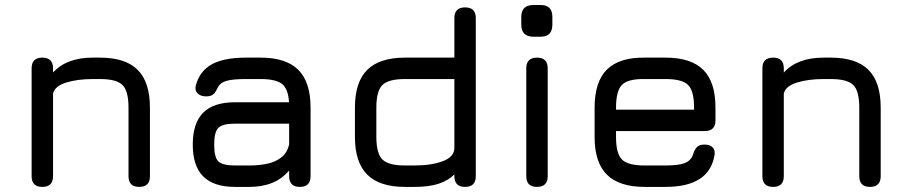

<svg xmlns="http://www.w3.org/2000/svg" viewBox="-20 -733 3568 753"><path d="M146 0Q104 0 104 -42V-465Q104 -507 146 -507Q188 -507 188 -465V-448.5Q241 -507 344 -507H372Q472 -507 520 -459Q568 -411 568 -311V-42Q568 0 526 0Q484 0 484 -42V-311Q484 -376.5 460.2 -399.8Q436.5 -423 372 -423H344Q284 -423 239.5 -409.2Q195 -395.5 188 -366V-42Q188 0 146 0Z M902 0Q818 0 777 -41Q736 -82 736 -166Q736 -250 776.8 -291Q817.5 -332 902 -332H1113.5Q1110.5 -384.5 1086 -403.8Q1061.5 -423 1002 -423H944Q894 -423 869.5 -416.2Q845 -409.5 835 -392Q826 -371 816.5 -363Q807 -355 788 -355Q767 -355 755 -366.8Q743 -378.5 748 -398Q763 -454.5 810.8 -480.8Q858.5 -507 944 -507H1002Q1102 -507 1150 -459Q1198 -411 1198 -311V-42Q1198 0 1156 0Q1114 0 1114 -42V-64.5Q1060.5 0 958 0ZM902 -84H958Q995 -84 1027.5 -90.8Q1060 -97.5 1083.2 -115.5Q1106.5 -133.5 1114 -167V-248H902Q852.5 -248 836.2 -231.5Q820 -215 820 -166Q820 -116.5 836.2 -100.2Q852.5 -84 902 -84Z M1568 0Q1468.5 0 1420.2 -48.2Q1372 -96.5 1372 -196V-311Q1372 -411 1420.2 -459Q1468.5 -507 1568 -507H1762V-662Q1762 -704 1804 -704Q1846 -704 1846 -662V-42Q1846 0 1804 0Q1762 0 1762 -42V-49Q1738.5 -25 1700.5 -12.5Q1662.5 0 1606 0ZM1568 -84H1606Q1672 -84 1717 -101Q1762 -118 1762 -153V-423H1568Q1503 -423 1479.5 -399.2Q1456 -375.5 1456 -311V-196Q1456 -131 1479.8 -107.5Q1503.5 -84 1568 -84Z M2086 0Q2044 0 2044 -42V-465Q2044 -507 2086 -507Q2128 -507 2128 -465V-42Q2128 0 2086 0ZM2072.2 -589Q2024.4 -589 2024.4 -636.8V-666.7Q2024.4 -713.3 2072.2 -713.3H2100.9Q2146.3 -713.3 2146.3 -666.7V-636.8Q2146.3 -589 2100.9 -589Z M2396 -219V-195Q2396 -130.5 2419.5 -107.2Q2443 -84 2508 -84H2590Q2641 -84 2665.5 -93.5Q2690 -103 2698 -127Q2703.5 -146 2713.2 -156Q2723 -166 2743 -166Q2764 -166 2775 -155Q2786 -144 2782 -123Q2771 -61 2723 -30.5Q2675 0 2590 0H2508Q2408.5 0 2360.2 -48Q2312 -96 2312 -195V-311Q2312 -412.5 2360.2 -460.2Q2408.5 -508 2508 -507H2590Q2690 -507 2738 -459.2Q2786 -411.5 2786 -311V-261Q2786 -219 2744 -219ZM2508 -423Q2443 -424 2419.5 -400.5Q2396 -377 2396 -311V-303H2702V-311Q2702 -376.5 2678.8 -399.8Q2655.5 -423 2590 -423Z M3012 0Q2970 0 2970 -42V-465Q2970 -507 3012 -507Q3054 -507 3054 -465V-448.5Q3107 -507 3210 -507H3238Q3338 -507 3386 -459Q3434 -411 3434 -311V-42Q3434 0 3392 0Q3350 0 3350 -42V-311Q3350 -376.5 3326.2 -399.8Q3302.5 -423 3238 -423H3210Q3150 -423 3105.5 -409.2Q3061 -395.5 3054 -366V-42Q3054 0 3012 0Z"/></svg>

Font: Jura Light
Style: Bold
Weight: 700
Version: Version 5.104